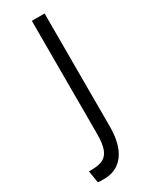

<svg xmlns="http://www.w3.org/2000/svg" viewBox="-180 -697 578 743"><g transform="rotate(-30 108.5 -325.0)"><path d="M20 9 11 -45Q14 -45 17 -45Q20 -45 22 -45Q56 -45 75 -55Q94 -65 102.5 -89Q111 -113 111 -153V-660H168V-152Q168 -102 154 -65.5Q140 -29 113 -9.5Q86 10 46 10Q41 10 35 10Q29 10 20 9Z"/></g></svg>

Font: Bricolage Grotesque 72pt Condensed ExtraLight
Style: Regular
Weight: 250
Width: 3
Designer: Mathieu Triay
Foundry: Atelier Triay
Version: Version 1.001;gftools[0.9.33.dev8+g029e19f]